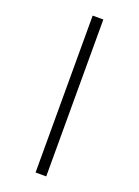

<svg xmlns="http://www.w3.org/2000/svg" viewBox="-183 -835 831 1150"><g transform="rotate(20 233.0 -260.0)"><path d="M199 240H267V-760H199Z"/></g></svg>

Font: Noto Serif Hebrew ExtraCondensed Black
Style: Regular
Weight: 900
Width: 2
Designer: Monotype Design Team
Foundry: Monotype Imaging Inc.
Version: Version 2.004